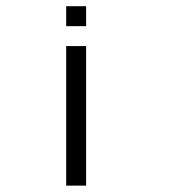

<svg xmlns="http://www.w3.org/2000/svg" viewBox="-20 -582 540 602"><path d="M187.5 -437.5H250V0H187.5ZM187.5 -562.5H250V-500H187.5Z"/></svg>

Font: Pixel Operator Mono
Style: Regular
Weight: 400
Monospace: yes
Designer: Jayvee Enaguas (HarvettFox96)
Version: 2016.04.25